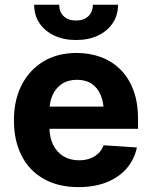

<svg xmlns="http://www.w3.org/2000/svg" viewBox="-20 -775 636 806"><path d="M309.2 10.5Q225.3 10.5 164.4 -23.6Q103.5 -57.7 71 -120.8Q38.5 -183.9 38.5 -270.3Q38.5 -354.6 70.9 -418.1Q103.4 -481.6 162.6 -517.2Q221.8 -552.7 302 -552.7Q356.2 -552.7 403 -535.5Q449.8 -518.3 485 -483.7Q520.1 -449.2 539.7 -397.3Q559.4 -345.3 559.4 -275.6V-234.2H98.6V-327.5H486.1L415.6 -303.1Q415.6 -344.9 402.9 -375.5Q390.2 -406.2 365.2 -423.1Q340.2 -440 303.1 -440Q266 -440 240.2 -423Q214.5 -406 201 -376.5Q187.5 -347.1 187.5 -309V-243Q187.5 -198.8 203 -167.3Q218.5 -135.7 246.5 -118.9Q274.5 -102.1 311.5 -102.1Q336.6 -102.1 357.2 -109.3Q377.7 -116.5 392.6 -130.7Q407.4 -144.8 415 -165.2L554.7 -155.9Q544 -105.5 511.7 -68Q479.3 -30.6 428 -10Q376.7 10.5 309.2 10.5ZM299.3 -607Q247.3 -607 207.6 -625.8Q167.8 -644.6 145.6 -677.8Q123.4 -711 123.4 -755.1H228.5Q228.5 -724.8 247.6 -706.8Q266.6 -688.9 299.4 -688.9Q331.6 -688.9 350.7 -706.8Q369.7 -724.8 369.7 -755.1H475.4Q475.4 -711 453.1 -677.8Q430.9 -644.6 391.4 -625.8Q351.9 -607 299.3 -607Z"/></svg>

Font: GitLab Sans
Style: Regular
Weight: 400
Designer: Rasmus Andersson
Foundry: Modifications by GitLab B.V., manufactured by rsms
Version: Version 4.000;git-c8fb6b7